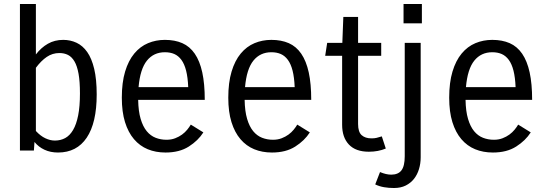

<svg xmlns="http://www.w3.org/2000/svg" viewBox="-20 -755 2744 963"><path d="M80 0V-735H160V-482Q186 -516 220 -535.5Q254 -555 297 -555Q333 -555 364 -540.5Q395 -526 417.5 -494Q440 -462 452.5 -409.5Q465 -357 465 -281Q465 -139 415 -64.5Q365 10 271 10Q233 10 203 -4Q173 -18 153 -43L150 0ZM278 -489Q243 -489 214.5 -469.5Q186 -450 160 -415V-98Q183 -73 207.5 -61.5Q232 -50 255 -50Q284 -50 307 -62.5Q330 -75 346.5 -103Q363 -131 372 -176Q381 -221 381 -286Q381 -346 374 -385Q367 -424 353.5 -447Q340 -470 321 -479.5Q302 -489 278 -489Z M1000 -91Q974 -50 927 -20Q880 10 810 10Q761 10 721 -6.5Q681 -23 652 -57Q623 -91 607 -142.5Q591 -194 591 -265Q591 -341 607.5 -396Q624 -451 653.5 -486.5Q683 -522 722.5 -538.5Q762 -555 807 -555Q857 -555 894.5 -538.5Q932 -522 957 -485.5Q982 -449 994.5 -392Q1007 -335 1007 -254H673Q674 -197 685.5 -158.5Q697 -120 716 -97Q735 -74 760.5 -64Q786 -54 815 -54Q839 -54 858.5 -61.5Q878 -69 893 -80Q908 -91 919 -104.5Q930 -118 937 -130ZM807 -493Q751 -493 717 -451Q683 -409 675 -318H924Q922 -367 913.5 -400.5Q905 -434 890 -454.5Q875 -475 854.5 -484Q834 -493 807 -493Z M1534 -91Q1508 -50 1461 -20Q1414 10 1344 10Q1295 10 1255 -6.5Q1215 -23 1186 -57Q1157 -91 1141 -142.5Q1125 -194 1125 -265Q1125 -341 1141.5 -396Q1158 -451 1187.5 -486.5Q1217 -522 1256.5 -538.5Q1296 -555 1341 -555Q1391 -555 1428.5 -538.5Q1466 -522 1491 -485.5Q1516 -449 1528.5 -392Q1541 -335 1541 -254H1207Q1208 -197 1219.5 -158.5Q1231 -120 1250 -97Q1269 -74 1294.5 -64Q1320 -54 1349 -54Q1373 -54 1392.5 -61.5Q1412 -69 1427 -80Q1442 -91 1453 -104.5Q1464 -118 1471 -130ZM1341 -493Q1285 -493 1251 -451Q1217 -409 1209 -318H1458Q1456 -367 1447.5 -400.5Q1439 -434 1424 -454.5Q1409 -475 1388.5 -484Q1368 -493 1341 -493Z M1915 -10Q1877 6 1830 6Q1764 6 1730 -30Q1696 -66 1696 -129V-475H1611L1621 -540H1697L1702 -670H1776V-540H1892V-475H1776V-133Q1776 -93 1794 -77Q1812 -61 1843 -61Q1858 -61 1868.5 -63.5Q1879 -66 1895 -71Z M1886 108Q1917 121 1942 121Q1977 121 1993.5 99.5Q2010 78 2010 29V-540H2090V34Q2090 65 2081.5 93Q2073 121 2056.5 142Q2040 163 2015 175.5Q1990 188 1956 188Q1930 188 1906.5 184Q1883 180 1862 170ZM2004 -638V-735H2096V-638Z M2642 -91Q2616 -50 2569 -20Q2522 10 2452 10Q2403 10 2363 -6.5Q2323 -23 2294 -57Q2265 -91 2249 -142.5Q2233 -194 2233 -265Q2233 -341 2249.5 -396Q2266 -451 2295.5 -486.5Q2325 -522 2364.5 -538.5Q2404 -555 2449 -555Q2499 -555 2536.5 -538.5Q2574 -522 2599 -485.5Q2624 -449 2636.5 -392Q2649 -335 2649 -254H2315Q2316 -197 2327.5 -158.5Q2339 -120 2358 -97Q2377 -74 2402.5 -64Q2428 -54 2457 -54Q2481 -54 2500.5 -61.5Q2520 -69 2535 -80Q2550 -91 2561 -104.5Q2572 -118 2579 -130ZM2449 -493Q2393 -493 2359 -451Q2325 -409 2317 -318H2566Q2564 -367 2555.5 -400.5Q2547 -434 2532 -454.5Q2517 -475 2496.5 -484Q2476 -493 2449 -493Z"/></svg>

Font: Carrois Gothic
Style: Regular
Weight: 400
Designer: Ralph du Carrois
Foundry: Ralph du Carrois
Version: Version 1.001